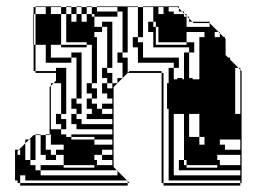

<svg xmlns="http://www.w3.org/2000/svg" viewBox="-20 -572 791 600"><path d="M267 -552V-550H283V-536H347V-520H275V-528H267V-550H251V-552ZM585 -500 581 -504H563V-488H635V-500ZM667 -456V-468L663 -472H651V-456ZM139 -408V-392H203V-376H123V-408ZM731 -216V-354L725 -360H715V-216ZM171 -168V-184H155V-216H171V-200H187V-168ZM667 -216V-168H731V-152H651V-216H635V-144H659V-136H667V-120H683V-104H731V-136H667V-120H683V-104H659V-136H635V-144H619V-456H651V-408H667V-456H679L683 -452V-392H693L699 -386V-200H731V-184H683V-216ZM43 -72H35V-88H43ZM331 -88V-104H275V-120H299V-88ZM135 -150H123V-104H139V-88H155V-72H123V-88H107V-150H123V-152H135ZM659 -48V-56H563V-72H555V-56H563V-48ZM299 -72V-88H275V-72H283V-56H275V-72H283V-56H331V-72ZM43 -40H35V-56H43ZM427 -408V-392H539V-360H523V-24H731V-40H539V-72H555V-168H571V-144H603V-120H619V-144H603V-456H619V-472H563V-440H587V-408H571V-360H555V-408H571V-424H459V-472H443V-504H459V-550H427V-552H539V-546L549 -536H555V-530L557 -528H563V-522L565 -520H571V-514L581 -504H635V-500L663 -472H667V-468L679 -456H683V-452L685 -450V-400L693 -392H699V-386L725 -360H731V-354L735 -350V0H731V-8H507V-360H523V-376H411V-408ZM43 -40V-24H35V-40ZM491 -550H475V-528H491ZM555 -520V-528H539V-520ZM571 -504V-514L565 -520H563V-522L557 -528H555V-530L549 -536H539V-546L535 -550H507V-536H523V-528H539V-520H563V-504ZM379 -456H363V-504H379ZM563 -432V-440H475V-488H467V-504H459V-488H467V-432ZM379 -456V-408H363V-456ZM427 -408H411V-424H395V-456H411V-550H379V-504H363V-536H347V-550H283V-552H411V-550H427V-456H411V-440H427ZM667 -360H651V-408H667ZM283 -360H267V-408H283ZM667 -312H651V-360H667ZM283 -360V-312H267V-360ZM571 -312H555V-360H571ZM139 -408H123V-432H91V-528H85V-550H91V-528H123V-550H91V-552H171V-550H187V-528H203V-504H219V-528H203V-550H187V-552H203V-550H219V-528H235V-504H251V-528H235V-550H219V-552H235V-550H251V-528H267V-520H275V-504H331V-360H315V-344H331V-312H315V-328H299V-360H315V-488H299V-504H275V-488H299V-472H275V-456H283V-408H267V-432H251V-440H187V-528H171V-550H139V-528H171V-432H251V-424H171V-432H139ZM155 -312V-320L171 -336V-312ZM667 -264H651V-312H667ZM571 -264H555V-312H571ZM187 -264H171V-312H147L155 -320V-344H91V-350H85V-432H83V-528H85V-432H91V-350H155V-360H187ZM667 -216H651V-264H667ZM571 -216H555V-264H571ZM187 -264V-216H171V-264ZM219 -264V-248H235V-216H219V-232H203V-264H219V-392H203V-408H235V-264ZM571 -168H555V-216H571ZM155 -120V-136H171V-120ZM43 -56H35V-72H43ZM75 -72V-136H71L85 -150H91V-152H107V-150H91V-72ZM731 -56V-88H659V-72H667V-56H659V-72H667V-56ZM59 -24V-40H75V-24ZM43 -88V-104H39L59 -124V-136H71L59 -124V-72H75V-56H91V-40H107V-24H347V-38L345 -40H107V-56H179V-48H275V-56H179V-88H155V-104H179V-120H139V-152H135V-300L139 -304V-312H147L139 -304V-168H171V-152H187V-144H203V-136H275V-120H331V-136H275V-144H203V-152H331V-168H219V-184H203V-216H219V-200H235V-184H331V-200H251V-216H267V-232H251V-264H267V-280H251V-312H267V-296H283V-264H267V-248H283V-232H299V-216H331V-232H299V-248H331V-264H315V-280H299V-312H315V-296H331V-312H347V-328H363V-376H347V-408H363V-392H379V-344L335 -300V-50L345 -40H347V-38L377 -8H379V-6L385 0H379V-6L377 -8H59V-24H43V-8H35V-24H43V0H379V8H43V0H35V-8H27V-104H39L35 -100V-88ZM731 8H491V0H485V-344H379L385 -350H485V-344H491V0H731ZM646 -216H518V-224H510V-232H502V-312H510V-324H534V-328H550V-324H566V-328H582V-324H614V-328H662V-312H660V-296H662V-280H660V-264H662V-248H660V-224H646Z"/></svg>

Font: Rubik Broken Fax
Style: Regular
Weight: 400
Designer: Hubert and Fischer, NaN
Foundry: Hubert and Fischer, NaN
Version: Version 2.201